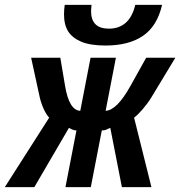

<svg xmlns="http://www.w3.org/2000/svg" viewBox="-70 -764 736 784"><path d="M242.2 -231.4Q230 -231.4 217.8 -238.8L211.4 -241.7L70.3 0H-50.3L130.9 -283.7Q119.6 -294.9 108.6 -318.8Q97.7 -342.8 92.3 -366.7L57.1 -528.3H176.3L195.8 -412.6Q212.4 -313.5 257.8 -311.5L299.8 -528.3H403.3L361.3 -311.5Q407.2 -313.5 462.4 -412.6L526.9 -528.3H646L548.3 -366.7Q532.7 -341.3 512.2 -317.6Q491.7 -293.9 477.5 -283.7L548.3 0H427.7L380.4 -241.7Q373 -239.3 365.7 -235.4Q358.4 -231.4 345.7 -231.4L300.8 0H197.3ZM360.8 -578.1Q298.8 -578.1 262.2 -593.5Q225.6 -608.9 208.5 -635.7Q191.4 -662.6 191.4 -705.1Q191.4 -724.1 194.3 -744.1H303.7L301.8 -718.8Q301.8 -647 374.5 -647Q459 -647 482.4 -744.1H591.8Q571.8 -657.2 513.9 -617.7Q456.1 -578.1 360.8 -578.1Z"/></svg>

Font: Liberation Mono
Style: Bold Italic
Weight: 700
Italic angle: -12°
Monospace: yes
Designer: Steve Matteson
Foundry: Ascender Corporation
Version: Version 2.1.5